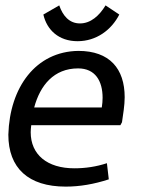

<svg xmlns="http://www.w3.org/2000/svg" viewBox="-20 -683 531 713"><path d="M277 -596C237 -596 213 -625 200 -663L141 -629C154 -572 198 -530 268 -530C338 -530 394 -572 423 -629L372 -663C349 -625 317 -596 277 -596ZM361 -320C361 -309 360 -296 358 -284H107C129 -366 180 -429 270 -429C334 -429 361 -382 361 -320ZM11 -183C11 -59 85 10 224 10C276 10 329 1 384 -17L377 -77C338 -64 297 -58 256 -58C155 -58 94 -109 94 -192C94 -200 95 -209 96 -218H427L433 -229C437 -258 443 -291 443 -322C443 -428 387 -494 271 -494C113 -492 16 -359 11 -183Z"/></svg>

Font: Cantarell
Style: Oblique
Weight: 400
Italic angle: -8°
Designer: Dave Crossland
Version: Version 0.024